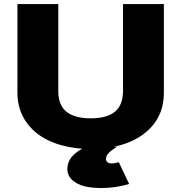

<svg xmlns="http://www.w3.org/2000/svg" viewBox="-20 -720 890 942"><path d="M556 0Q553.5 1 549.8 3Q546 5 536.5 11.5Q527 18 519.5 24.5Q512 31 506 40Q500 49 500 57.5Q500 63.5 501.5 68Q503 72.5 506.2 75Q509.5 77.5 512.8 79.2Q516 81 521.2 81.2Q526.5 81.5 530.2 81.8Q534 82 539.8 81Q545.5 80 548.5 79.2Q551.5 78.5 556.8 77.2Q562 76 563 76L613.5 182.5Q568 196.5 516 200.8Q464 205 417.8 198.5Q371.5 192 341 168.8Q310.5 145.5 310.5 108.5Q310.5 90 317.8 73.2Q325 56.5 337 44.2Q349 32 360.2 24Q371.5 16 384 9.5Q291 3 219.8 -30Q148.5 -63 107 -123.8Q65.5 -184.5 65.5 -265V-700H266V-272.5Q266 -204.5 306 -172Q346 -139.5 425.5 -139.5Q505 -139.5 544.2 -172.2Q583.5 -205 583.5 -274.5V-700H784V-265Q784 -160.5 717.8 -91.8Q651.5 -23 538.5 0Z"/></svg>

Font: League Mono Wide ExtraBold
Style: Regular
Weight: 800
Width: 8
Designer: Tyler Finck
Foundry: The League of Moveable Type / Tyler Finck
Version: Version 2.210